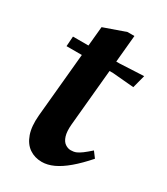

<svg xmlns="http://www.w3.org/2000/svg" viewBox="-151 -636 624 719"><g transform="rotate(30 160.5 -276.0)"><path d="M148.9 15Q118 15 94.7 -1Q71.4 -17 60 -49.4Q48.6 -81.9 53 -130.9L79.1 -406.9H12.9L15.9 -450H82.8L90.9 -534.1L184 -566.9H214.1L203.1 -450H216.9L320.9 -455L306.2 -398.9L214.1 -406.9H198.9L175.9 -163.1Q173 -131 179 -112.1Q185 -93.1 196.8 -85.1Q208.6 -77.1 220.9 -77.1Q234 -77.1 244.1 -81.2Q254.2 -85.4 266.9 -94.9Q279.6 -104.4 297.1 -120L315.9 -95Q283.5 -58 254.4 -33.5Q225.4 -9 199.3 3Q173.2 15 148.9 15Z"/></g></svg>

Font: Ancizar Serif Light
Style: Italic
Weight: 300
Italic angle: -4°
Designer: Cesar Puertas, Viviana Monsalve, Julian Moncada, Julian Prieto, Jose Castro, Felipe Aragon, Mariel Hernandez, Sara Alarc
Version: Version 8.100